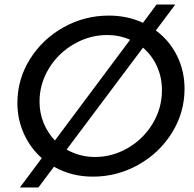

<svg xmlns="http://www.w3.org/2000/svg" viewBox="-20 -775 857 850"><path d="M797 -382Q797 -277 741.5 -187.5Q686 -98 592.5 -45.5Q499 7 391 7Q296 7 219 -37L150 55H68L165 -75Q114 -120 85.5 -183.5Q57 -247 57 -319Q57 -424 112.5 -513Q168 -602 261 -654Q354 -706 462 -706Q544 -706 613 -674L673 -755H756L670 -640Q730 -596 763.5 -528.5Q797 -461 797 -382ZM223 -153 556 -599Q508 -620 455 -620Q377 -620 307.5 -580Q238 -540 196.5 -472Q155 -404 155 -325Q155 -275 173 -231Q191 -187 223 -153ZM613 -564 275 -113Q333 -80 400 -80Q478 -80 546.5 -120Q615 -160 656 -228Q697 -296 697 -376Q697 -432 675 -481Q653 -530 613 -564Z"/></svg>

Font: TypoPRO Montserrat
Style: Italic
Weight: 400
Italic angle: -11.3°
Designer: Julieta Ulanovsky
Foundry: Julieta Ulanovsky
Version: Version 6.001